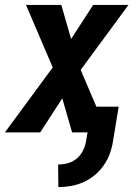

<svg xmlns="http://www.w3.org/2000/svg" viewBox="-35 -540 555 783"><path d="M203 223 202 131Q222 131 242 125.5Q262 120 278 106.5Q294 93 303.5 74Q313 55 316 35L322 0H259L219 -139L129 0H-15L180 -265L71 -520H215L255 -381L345 -520H489L294 -255L358 -105H449L426 35Q422 61 413 86Q404 111 388.5 133.5Q373 156 351.5 174Q330 192 305 203Q280 214 254 218.5Q228 223 203 223Z"/></svg>

Font: Iosevka Extrabold Oblique
Style: Regular
Weight: 800
Italic angle: -9°
Monospace: yes
Designer: Belleve Invis
Foundry: Belleve Invis
Version: Version 32.5.0; ttfautohint (v1.8.4)